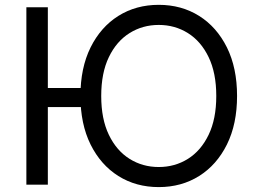

<svg xmlns="http://www.w3.org/2000/svg" viewBox="-20 -757 1051 787"><path d="M176.1 -727.3V0H88.1V-727.3ZM334.9 -396.3V-318.2H112.2V-396.3ZM951.7 -363.6Q951.7 -248.6 910.2 -164.8Q868.6 -81 796.2 -35.5Q723.7 9.9 630.7 9.9Q537.6 9.9 465.2 -35.5Q392.8 -81 351.2 -164.8Q309.7 -248.6 309.7 -363.6Q309.7 -478.7 351.2 -562.5Q392.8 -646.3 465.2 -691.8Q537.6 -737.2 630.7 -737.2Q723.7 -737.2 796.2 -691.8Q868.6 -646.3 910.2 -562.5Q951.7 -478.7 951.7 -363.6ZM866.5 -363.6Q866.5 -458.1 835 -523.1Q803.6 -588.1 750.2 -621.4Q696.7 -654.8 630.7 -654.8Q564.6 -654.8 511.2 -621.4Q457.7 -588.1 426.3 -523.1Q394.9 -458.1 394.9 -363.6Q394.9 -269.2 426.3 -204.2Q457.7 -139.2 511.2 -105.8Q564.6 -72.4 630.7 -72.4Q696.7 -72.4 750.2 -105.8Q803.6 -139.2 835 -204.2Q866.5 -269.2 866.5 -363.6Z"/></svg>

Font: Inter UI
Style: Regular
Weight: 400
Designer: Rasmus Andersson
Foundry: rsms
Version: 3.2;8d6f07862